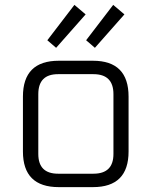

<svg xmlns="http://www.w3.org/2000/svg" viewBox="-20 -767 622 787"><path d="M74 -146V-371Q74 -518 221 -518H361Q507 -518 507 -371V-146Q507 0 361 0H221Q74 0 74 -146ZM137 -136Q137 -55 218 -55H363Q445 -55 445 -136V-381Q445 -463 363 -463H218Q137 -463 137 -381ZM174 -602 285 -747 331 -708 210 -571ZM333 -602 444 -747 490 -708 369 -571Z"/></svg>

Font: Oxanium Light
Style: Regular
Weight: 300
Designer: Severin Meyer
Version: Version 1.000